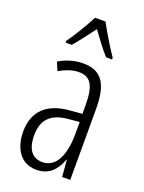

<svg xmlns="http://www.w3.org/2000/svg" viewBox="-146 -834 684 913"><g transform="rotate(20 195.5 -377.5)"><path d="M225 -765H172C150 -721 110 -655 81 -615V-606H112C137 -634 171 -681 199 -717C227 -679 258 -636 286 -606H316V-615C294 -646 249 -719 225 -765ZM195 -542C153 -542 110 -530 73 -507L91 -465C129 -487 162 -496 189 -496C248 -496 272 -459 272 -358V-315L211 -310C99 -301 36 -245 36 -140C36 -61 72 10 156 10C222 10 255 -31 275 -84H277L284 0H325V-360C325 -485 288 -542 195 -542ZM217 -269 273 -274V-216C273 -106 240 -34 170 -34C120 -34 91 -70 91 -141C91 -220 131 -261 217 -269Z"/></g></svg>

Font: Noto Sans Lao ExtraCondensed Light
Style: Regular
Weight: 300
Width: 2
Designer: Monotype Design Team
Foundry: Monotype Imaging Inc.
Version: Version 2.003